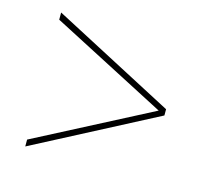

<svg xmlns="http://www.w3.org/2000/svg" viewBox="-71 -586 646 594"><g transform="rotate(15 251.5 -289.5)"><path d="M447 -279 56 -75V-97L426 -289L56 -481V-504L447 -299Z"/></g></svg>

Font: Georama Extended Thin
Style: Regular
Weight: 100
Width: 7
Designer: Jean-Baptiste Levee
Foundry: Production Type
Version: Version 1.000